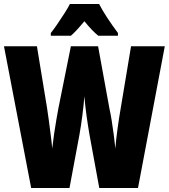

<svg xmlns="http://www.w3.org/2000/svg" viewBox="-20 -947 850 967"><path d="M810 -714 675 0H480L431 -267Q423 -313 416 -363Q409 -413 405 -462Q402 -422 395 -367Q388 -312 380 -268L330 0H137L0 -714H166L217 -403Q221 -379 225.5 -344Q230 -309 235 -271Q240 -233 243 -199Q247 -235 252.5 -273Q258 -311 264 -345Q270 -379 274 -401L337 -714H474L531 -401Q537 -375 542.5 -340Q548 -305 553 -268Q558 -231 561 -199Q564 -240 571.5 -295.5Q579 -351 588 -402L640 -714ZM479 -927Q513 -862 574 -781V-767H475Q445 -791 405 -840Q361 -787 337 -767H236V-781Q250 -798 269 -826Q288 -854 306 -882Q324 -910 332 -927Z"/></svg>

Font: Noto Sans Lao UI ExtCond Blk
Style: Regular
Weight: 900
Width: 2
Designer: Monotype Design Team
Foundry: Monotype Imaging Inc.
Version: Version 2.000; ttfautohint (v1.8.4.7-5d5b)